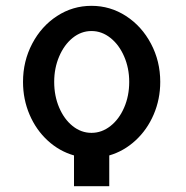

<svg xmlns="http://www.w3.org/2000/svg" viewBox="-20 -534 640 659"><path d="M423.5 -253Q423.5 -300 406.2 -340Q389 -380 359.2 -403.8Q329.5 -427.5 294 -427.5Q258.5 -427.5 229.2 -403.8Q200 -380 183 -340Q166 -300 166 -253Q166 -205 183 -165Q200 -125 229.2 -101.5Q258.5 -78 294 -78Q329.5 -78 359.2 -101.5Q389 -125 406.2 -165Q423.5 -205 423.5 -253ZM294 -514Q358.5 -514 412.5 -479Q466.5 -444 498.2 -384Q530 -324 530 -253Q530 -193.5 507.5 -141Q485 -88.5 445 -51.8Q405 -15 355 -0.5V105H234V-0.5Q183.5 -15 143.8 -51.5Q104 -88 81.5 -140.5Q59 -193 59 -253Q59 -324 90.5 -384Q122 -444 175.8 -479Q229.5 -514 294 -514Z"/></svg>

Font: JuliaMono ExtraBold
Style: Regular
Weight: 800
Monospace: yes
Designer: cormullion
Foundry: corm
Version: Version 0.055; ttfautohint (v1.8.4)